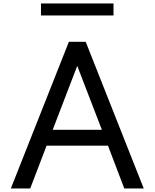

<svg xmlns="http://www.w3.org/2000/svg" viewBox="-20 -1060 870 1080"><path d="M41 0 367.5 -825H462L788.5 0H679L587.5 -240.5H242L150 0ZM276.5 -330H553L414.5 -689.5ZM210.5 -973V-1040.5H618.5V-973Z"/></svg>

Font: Spartan Thin Medium
Style: Regular
Weight: 500
Version: Version 1.004